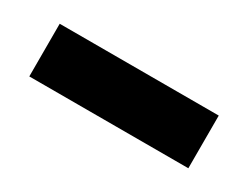

<svg xmlns="http://www.w3.org/2000/svg" viewBox="-29 -489 416 322"><g transform="rotate(30 179.0 -328.0)"><path d="M333 -277H25V-379H333Z"/></g></svg>

Font: Open Sauce One SemiBold
Style: Regular
Weight: 600
Designer: Alfredo Marco Pradil
Foundry: Creative Sauce Fz LLC
Version: Version 1.477